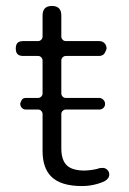

<svg xmlns="http://www.w3.org/2000/svg" viewBox="-20 -629 432 645"><path d="M186 -577Q186 -577 186 -506Q186 -500 191 -495Q195 -491 201 -491H313Q324 -491 331 -484Q338 -477 338 -466Q337 -459 330 -448Q323 -441 313 -441H201Q195 -441 190.5 -436.5Q186 -432 186 -426V-315Q186 -309 191 -304Q195 -300 201 -300H313Q321 -300 327 -294Q333 -288 333 -280Q333 -272 327.5 -266.5Q322 -261 313 -261H201Q195 -261 190 -256Q186 -252 186 -246V-130Q186 -92 204 -74Q222 -56 265 -56Q288 -57 308 -62Q311 -63 313 -64Q320 -65 325 -65Q334 -65 340.5 -58.5Q347 -52 347 -43Q347 -29 331 -20Q295 -4 255 -4Q184 -4 152 -36Q123 -65 123 -122V-246Q123 -252 118 -257Q114 -261 108 -261H67Q59 -261 53.5 -266.5Q48 -272 48 -281Q49 -286 54 -295Q59 -300 67 -300H108Q114 -300 118.5 -304.5Q123 -309 123 -315V-426Q123 -432 118 -437Q114 -441 108 -441H58Q45 -441 39 -447Q33 -453 33 -466Q33 -479 39 -485Q45 -491 58 -491H108Q114 -491 118.5 -495.5Q123 -500 123 -506V-577Q123 -609 154.5 -609Q186 -609 186 -577Z"/></svg>

Font: Kurewa Gothic CJK TC Regular
Style: Regular
Weight: 400
Designer: Max Yao
Foundry: Max-Everyday
Version: Version 1.071; ttfautohint (v1.8.3)